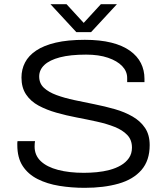

<svg xmlns="http://www.w3.org/2000/svg" viewBox="-20 -889 800 921"><path d="M386 12Q323 12 264.5 2.5Q206 -7 160.5 -30Q115 -53 89 -92.5Q63 -132 63 -194Q63 -199 63 -203.5Q63 -208 64 -212H148Q147 -207 146.5 -200.5Q146 -194 146 -186Q146 -144 175.5 -116Q205 -88 258.5 -74Q312 -60 382 -60Q412 -60 444 -63Q476 -66 506 -74Q536 -82 560 -96Q584 -110 598.5 -131Q613 -152 613 -181Q613 -218 590.5 -241.5Q568 -265 530.5 -280Q493 -295 445.5 -305.5Q398 -316 348 -325.5Q298 -335 250.5 -348.5Q203 -362 165 -382.5Q127 -403 105 -436Q83 -469 83 -517Q83 -556 100 -589Q117 -622 153.5 -646.5Q190 -671 247.5 -684.5Q305 -698 387 -698Q460 -698 514 -684.5Q568 -671 603.5 -645.5Q639 -620 656 -586Q673 -552 673 -511V-495H590V-515Q590 -547 566 -572Q542 -597 498 -612Q454 -627 393 -627Q317 -627 267.5 -614Q218 -601 193 -577.5Q168 -554 168 -522Q168 -489 190.5 -468Q213 -447 251 -433Q289 -419 336 -409Q383 -399 433 -389Q483 -379 530.5 -365.5Q578 -352 616 -330Q654 -308 676 -275Q698 -242 698 -193Q698 -119 658.5 -73.5Q619 -28 548.5 -8Q478 12 386 12ZM222 -869H299L400 -759L362 -758L464 -869H541L417 -735H346Z"/></svg>

Font: Archivo SemiExpanded Light
Style: Regular
Weight: 300
Width: 6
Designer: Hector Gatti
Foundry: Omnibus-Type
Version: Version 2.001